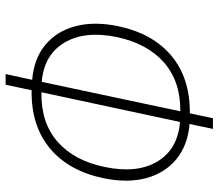

<svg xmlns="http://www.w3.org/2000/svg" viewBox="-66 -690 758 665"><g transform="rotate(90 312.5 -357.0)"><path d="M236 2 256 -90Q183 -96 135.5 -135Q88 -174 70.5 -239Q53 -304 70 -387Q95 -507 172.5 -572Q250 -637 372 -636L389 -716H426L409 -635Q482 -629 530 -590Q578 -551 596 -486.5Q614 -422 597 -338Q572 -217 493.5 -151.5Q415 -86 292 -88L273 2ZM108 -384Q85 -273 127 -202Q169 -131 263 -123L365 -603Q262 -604 196.5 -547Q131 -490 108 -384ZM558 -342Q581 -453 539 -523.5Q497 -594 402 -602L299 -122Q404 -120 470 -177.5Q536 -235 558 -342Z"/></g></svg>

Font: Noto Sans Condensed ExtraLight
Style: Italic
Weight: 200
Width: 3
Italic angle: -12°
Designer: Monotype Design Team
Foundry: Monotype Imaging Inc.
Version: Version 2.013; ttfautohint (v1.8.4.7-5d5b)